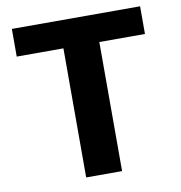

<svg xmlns="http://www.w3.org/2000/svg" viewBox="-82 -818 843 895"><g transform="rotate(-10 339.0 -371.0)"><path d="M33 -611H254V0H424V-611H640V-742H33Z"/></g></svg>

Font: 18Franklin
Style: Bold
Weight: 700
Designer: Pablo Impallari, Rodrigo Fuenzalida (Modified by Dan O. Williams)
Version: Version 0.025;PS 000.025;hotconv 1.0.88;makeotf.lib2.5.64775